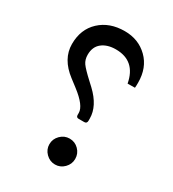

<svg xmlns="http://www.w3.org/2000/svg" viewBox="-167 -782 780 866"><g transform="rotate(30 223.0 -349.5)"><path d="M254.4 -145Q282.2 -145 301.8 -125.2Q321.3 -105.5 321.3 -77.6Q321.3 -50.3 301.5 -30.3Q281.7 -10.3 254.4 -10.3Q227.1 -10.3 207 -30.3Q187 -50.3 187 -77.6Q187 -105 207 -125Q227.1 -145 254.4 -145ZM233.4 -597.7Q189.5 -597.7 162.1 -576.2Q134.8 -554.7 134.8 -513.2Q134.8 -487.8 147.5 -469.7Q160.2 -451.7 202.1 -413.1L222.7 -394Q287.1 -333 287.1 -268.6V-257.3Q287.1 -242.2 273.4 -242.2H244.1Q231.4 -242.2 231.4 -255.4V-265.6Q231.4 -303.2 162.6 -356L125 -384.8Q49.3 -442.4 49.3 -519.5Q49.3 -596.7 98.9 -642.8Q148.4 -689 227.5 -689Q299.3 -689 347.2 -642.1Q395 -595.2 395 -517.6Q395 -499 394 -490.7L356 -490.2Q335.9 -597.7 233.4 -597.7Z"/></g></svg>

Font: Sahel FD-WOL
Style: FD-WOL
Weight: 400
Foundry: Saber Rastikerdar (saber.rastikerdar@gmail.com)
Version: Version 2.0.2